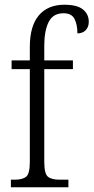

<svg xmlns="http://www.w3.org/2000/svg" viewBox="-20 -791 395 811"><path d="M26 0V-32H42Q75 -32 90.5 -44.5Q106 -57 106 -108V-499H29V-536H106V-593Q106 -681 144 -726Q182 -771 252 -771Q306 -771 330.5 -751Q355 -731 355 -699Q355 -677 342 -663.5Q329 -650 307 -650Q307 -686 295 -710.5Q283 -735 248 -735Q204 -735 185.5 -698Q167 -661 167 -598V-536H288V-499H167V-108Q167 -57 182.5 -44.5Q198 -32 232 -32H269V0Z"/></svg>

Font: Noto Serif Tamil Condensed Light
Style: Italic
Weight: 300
Width: 3
Italic angle: -12°
Designer: Indian Type Foundry, Tom Grace, and the Monotype Design Team
Foundry: Monotype Imaging Inc.
Version: Version 2.003; ttfautohint (v1.8.4.7-5d5b)